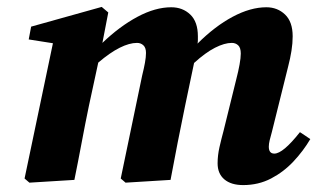

<svg xmlns="http://www.w3.org/2000/svg" viewBox="-20 -520 917 555"><path d="M195 0 65 8 51 -4 133 -395 63 -406 70 -443 274 -500 293 -484 276 -396Q326 -444 377.5 -471.5Q429 -499 475 -499Q508 -499 530 -478Q552 -457 552 -415Q552 -410 552 -404.5Q552 -399 551 -394Q601 -444 652.5 -471.5Q704 -499 750 -499Q782 -499 804 -478Q826 -457 826 -415Q826 -395 822.5 -373Q819 -351 813 -328L766 -139Q762 -125 759.5 -114.5Q757 -104 757 -96Q757 -76 773 -76Q798 -76 847 -138L877 -118Q857 -84 828.5 -53.5Q800 -23 763.5 -4Q727 15 683 15Q648 15 628.5 -1.5Q609 -18 609 -48Q609 -71 614.5 -95Q620 -119 626 -141L663 -291Q669 -314 672.5 -333.5Q676 -353 676 -365Q676 -382 668.5 -389Q661 -396 650 -396Q629 -396 601.5 -382Q574 -368 541 -338L515 -214Q504 -161 493.5 -107.5Q483 -54 473 0L343 8L329 -4L391 -302Q396 -322 399 -338.5Q402 -355 402 -367Q402 -382 394.5 -389Q387 -396 376 -396Q354 -396 326 -382Q298 -368 264 -339L237 -214Q226 -161 216 -107.5Q206 -54 195 0Z"/></svg>

Font: Source Serif Pro
Style: Bold Italic
Weight: 700
Italic angle: -12°
Designer: Frank Grießhammer
Foundry: Adobe Systems Incorporated
Version: Version 3.001;hotconv 1.0.111;makeotfexe 2.5.65597